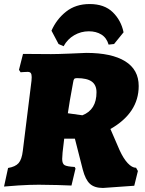

<svg xmlns="http://www.w3.org/2000/svg" viewBox="-39 -915 720 951"><path d="M271 -160 269 -128Q269 -104 281 -97Q293 -90 331 -88L335 -80L315 4Q295 3 245.5 1.5Q196 0 153 0Q107 0 52.5 3.5Q-2 7 -19 9L1 -83Q37 -89 53 -107Q69 -125 74 -168L117 -515Q118 -522 118 -533Q118 -547 113.5 -553Q109 -559 98 -559Q86 -559 76 -558Q66 -557 63 -557L55 -569L75 -648L214 -647Q244 -647 306 -649.5Q368 -652 388 -653Q514 -653 581 -611.5Q648 -570 648 -489Q648 -356 508 -276L553 -172Q572 -130 593.5 -107Q615 -84 635 -84L644 -68L626 5L471 16Q429 16 406.5 -4.5Q384 -25 371 -75L332 -228H279ZM439 -458Q439 -494 415.5 -511Q392 -528 342 -528Q332 -528 328.5 -524Q325 -520 323 -506Q304 -404 297 -354L369 -344Q439 -371 439 -458ZM276 -686 251 -697 216 -763Q241 -820 288.5 -857.5Q336 -895 405 -895Q478 -895 519.5 -854.5Q561 -814 573 -755L526 -697L499 -694Q489 -728 463 -744Q437 -760 401 -760Q362 -760 328.5 -740.5Q295 -721 276 -686Z"/></svg>

Font: Alegreya Black
Style: Italic
Weight: 900
Italic angle: -7°
Designer: Juan Pablo del Peral
Foundry: Huerta Tipografica
Version: Version 2.007; ttfautohint (v1.6)